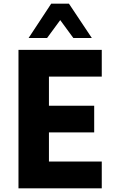

<svg xmlns="http://www.w3.org/2000/svg" viewBox="-20 -1020 622 1040"><path d="M306.2 -911.1 234.9 -814H134.8L257.3 -1000H353.5L477.5 -814H377.4ZM531.2 -605H245.1V-447.3H490.2V-302.7H245.1V-145H531.2V0H80.1V-750H531.2Z"/></svg>

Font: Now Alt
Style: Bold
Weight: 700
Designer: Alfredo Marco Pradil
Foundry: Alfredo Marco Pradil
Version: Version 1.002;PS 001.002;hotconv 1.0.88;makeotf.lib2.5.64775